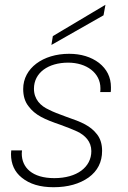

<svg xmlns="http://www.w3.org/2000/svg" viewBox="-20 -775 537 803"><path d="M71 -32C104 -5 148 8 204 8C264 8 313 -6 351 -33C388 -60 407 -97 407 -144C407 -172 400 -195 386 -213C358 -249 323 -264 256 -287C226 -298 202 -307 185 -316C149 -332 122 -360 122 -404C122 -471 182 -513 265 -513C342 -513 400 -470 400 -406C400 -399 400 -393 399 -390H443C444 -395 444 -401 444 -410C444 -452 427 -486 394 -512C361 -537 319 -550 269 -550C160 -550 77 -490 77 -403C77 -374 84 -350 99 -331C127 -293 166 -276 233 -253C263 -242 286 -233 303 -225C336 -209 362 -183 362 -143C362 -76 302 -30 207 -30C115 -30 71 -74 71 -133C71 -137 72 -142 72 -146H27C27 -141 26 -136 26 -131C26 -89 41 -56 71 -32ZM413 -711 421 -755 201 -624 195 -587Z"/></svg>

Font: Momo Neue ExtLt
Style: Italic
Weight: 200
Italic angle: -10°
Designer: Ninad Kale (Devanagari), Jonny Pinhorn (Latin)
Foundry: Indian Type Foundry
Version: 4.004